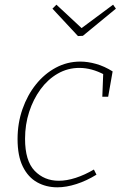

<svg xmlns="http://www.w3.org/2000/svg" viewBox="-20 -793 517 820"><path d="M225 7Q177 7 138.5 -14.5Q100 -36 77.5 -81.5Q55 -127 55 -199Q55 -267 76 -327Q97 -387 133.5 -432.5Q170 -478 218.5 -504Q267 -530 323 -530Q355 -530 390.5 -520Q426 -510 461 -488L442 -380H417L421 -484L426 -474Q371 -503 319 -503Q269 -503 226.5 -478.5Q184 -454 153 -411.5Q122 -369 104.5 -315Q87 -261 87 -200Q87 -106 128 -63.5Q169 -21 231 -21Q265 -21 303.5 -33.5Q342 -46 381 -69L392 -47Q350 -21 306.5 -7Q263 7 225 7ZM463 -773 475 -756 334 -640 313 -639 204 -756 221 -773 336 -666H319Z"/></svg>

Font: Bitter Thin ExtraLight
Style: Italic
Weight: 250
Italic angle: -9°
Version: Version 2.002